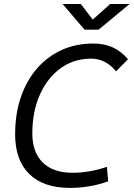

<svg xmlns="http://www.w3.org/2000/svg" viewBox="-20 -918 660 948"><path d="M325.2 9.8Q194.3 9.8 124.5 -58.8Q54.7 -127.4 54.7 -255.4Q54.7 -355 82.5 -437Q110.4 -519 161.6 -578.6Q212.9 -638.2 283.7 -670.7Q354.5 -703.1 440.4 -703.1Q548.3 -703.1 611.8 -625.5L553.2 -565.9Q501.5 -628.4 429.7 -628.4Q344.7 -628.4 279.3 -581.1Q213.9 -533.7 176.8 -450.4Q139.6 -367.2 139.6 -258.8Q139.6 -165.5 191.4 -115.2Q243.2 -64.9 338.4 -64.9Q421.4 -64.9 507.8 -94.2L514.2 -22.5Q466.8 -5.9 419.7 2Q372.6 9.8 325.2 9.8ZM397.5 -771.5 289.1 -898.4H378.9L438 -821.3L524.4 -898.4H620.1L466.8 -771.5Z"/></svg>

Font: Cascadia Mono PL SemiLight
Style: Italic
Weight: 350
Italic angle: -10°
Monospace: yes
Designer: Aaron Bell
Foundry: Saja Typeworks
Version: Version 2404.023; ttfautohint (v1.8.4)